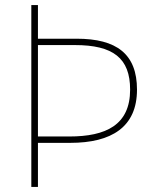

<svg xmlns="http://www.w3.org/2000/svg" viewBox="-20 -827 613 754"><path d="M518 -475C518 -615 438 -675 281 -675H129V-807H103V-93H129V-266H256C418 -266 518 -328 518 -475ZM252 -291H129V-650H274C424 -650 491 -599 491 -475C491 -336 396 -291 252 -291Z"/></svg>

Font: Noto Sans Kannada UI Thin
Style: Regular
Weight: 100
Designer: Jelle Bosma - Monotype Design Team
Foundry: Monotype Imaging Inc.
Version: Version 2.005